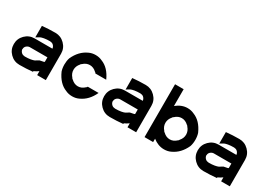

<svg xmlns="http://www.w3.org/2000/svg" viewBox="-2 -1377 2915 2097"><g transform="rotate(30 1456.0 -328.5)"><path d="M430.8 -50Q403.3 -30 373.3 -16.7V-8.3Q291.7 0 206.7 0Q137.5 0 88.8 -48.8Q40 -97.5 40 -166.7Q40 -235.8 88.8 -284.6Q137.5 -333.3 206.7 -333.3H430.8Q429.2 -355 413.3 -372.1Q397.5 -389.2 373.3 -389.2V-390.8Q325 -390.8 295.4 -385.4Q265.8 -380 251.7 -373.3Q237.5 -366.7 206.7 -346.7V-491.7Q288.3 -500 373.3 -500Q441.7 -500 490.8 -450.8Q540 -401.7 540 -333.3V0H430.8ZM373.3 -152.5Q376.7 -154.2 402.5 -158.3Q428.3 -162.5 430.8 -166.7V-224.2H206.7Q184.2 -222.5 167.1 -206.7Q150 -190.8 150 -166.7H148.3Q150 -144.2 166.2 -127.1Q182.5 -110 206.7 -110V-108.3Q255 -108.3 284.6 -113.8Q314.2 -119.2 328.3 -125.8Q342.5 -132.5 373.3 -152.5Z M959.2 -8.3Q921.7 10 875.8 10Q830 10 792.5 -8.3Q696.7 -45 642.5 -166.7Q630 -204.2 630 -250Q630 -295.8 642.5 -333.3Q694.2 -447.5 792.5 -491.7Q830 -510 875.8 -510Q921.7 -510 959.2 -491.7Q1055 -455 1109.2 -333.3H972.5Q969.2 -342.5 959.2 -347.5Q921.7 -383.3 875.8 -383.3Q830 -383.3 792.5 -347.5Q780.8 -341.7 778.3 -333.3Q745 -295.8 745 -250Q745 -204.2 778.3 -166.7Q781.7 -157.5 792.5 -151.7Q830 -115.8 875.8 -115.8Q921.7 -115.8 959.2 -151.7Q969.2 -156.7 972.5 -166.7H1109.2Q1057.5 -52.5 959.2 -8.3Z M1570 -50Q1542.5 -30 1512.5 -16.7V-8.3Q1430.8 0 1345.8 0Q1276.7 0 1227.9 -48.8Q1179.2 -97.5 1179.2 -166.7Q1179.2 -235.8 1227.9 -284.6Q1276.7 -333.3 1345.8 -333.3H1570Q1568.3 -355 1552.5 -372.1Q1536.7 -389.2 1512.5 -389.2V-390.8Q1464.2 -390.8 1434.6 -385.4Q1405 -380 1390.8 -373.3Q1376.7 -366.7 1345.8 -346.7V-491.7Q1427.5 -500 1512.5 -500Q1580.8 -500 1630 -450.8Q1679.2 -401.7 1679.2 -333.3V0H1570ZM1512.5 -152.5Q1515.8 -154.2 1541.7 -158.3Q1567.5 -162.5 1570 -166.7V-224.2H1345.8Q1323.3 -222.5 1306.2 -206.7Q1289.2 -190.8 1289.2 -166.7H1287.5Q1289.2 -144.2 1305.4 -127.1Q1321.7 -110 1345.8 -110V-108.3Q1394.2 -108.3 1423.8 -113.8Q1453.3 -119.2 1467.5 -125.8Q1481.7 -132.5 1512.5 -152.5Z M2035 10Q1959.2 10 1893.3 -42.5V0H1785V-666.7H1893.3V-455Q1960.8 -510 2035 -510Q2080.8 -510 2118.3 -491.7Q2214.2 -455 2268.3 -333.3Q2280.8 -295.8 2280.8 -250Q2280.8 -204.2 2268.3 -166.7Q2216.7 -52.5 2118.3 -8.3Q2080.8 10 2035 10ZM2118.3 -151.7Q2128.3 -156.7 2131.7 -166.7Q2165 -204.2 2165 -250Q2165 -295.8 2131.7 -333.3Q2128.3 -342.5 2118.3 -347.5Q2080.8 -383.3 2035 -383.3Q1989.2 -383.3 1951.7 -347.5Q1940 -341.7 1937.5 -333.3Q1904.2 -295.8 1904.2 -250Q1904.2 -204.2 1937.5 -166.7Q1940.8 -157.5 1951.7 -151.7Q1989.2 -115.8 2035 -115.8Q2080.8 -115.8 2118.3 -151.7Z M2750.8 -50Q2723.3 -30 2693.3 -16.7V-8.3Q2611.7 0 2526.7 0Q2457.5 0 2408.8 -48.8Q2360 -97.5 2360 -166.7Q2360 -235.8 2408.8 -284.6Q2457.5 -333.3 2526.7 -333.3H2750.8Q2749.2 -355 2733.3 -372.1Q2717.5 -389.2 2693.3 -389.2V-390.8Q2645 -390.8 2615.4 -385.4Q2585.8 -380 2571.7 -373.3Q2557.5 -366.7 2526.7 -346.7V-491.7Q2608.3 -500 2693.3 -500Q2761.7 -500 2810.8 -450.8Q2860 -401.7 2860 -333.3V0H2750.8ZM2693.3 -152.5Q2696.7 -154.2 2722.5 -158.3Q2748.3 -162.5 2750.8 -166.7V-224.2H2526.7Q2504.2 -222.5 2487.1 -206.7Q2470 -190.8 2470 -166.7H2468.3Q2470 -144.2 2486.2 -127.1Q2502.5 -110 2526.7 -110V-108.3Q2575 -108.3 2604.6 -113.8Q2634.2 -119.2 2648.3 -125.8Q2662.5 -132.5 2693.3 -152.5Z"/></g></svg>

Font: 0xA000
Style: Bold
Weight: 700
Version: Version 0.1